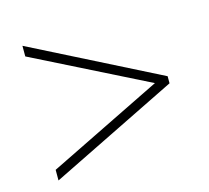

<svg xmlns="http://www.w3.org/2000/svg" viewBox="-74 -676 684 628"><g transform="rotate(-15 267.5 -362.0)"><path d="M51 -170 438 -360 51 -554V-590L484 -371V-347L51 -134Z"/></g></svg>

Font: Noto Sans Disp ExtLt
Style: Regular
Weight: 200
Designer: Monotype Design Team
Foundry: Monotype Imaging Inc.
Version: Version 2.000;GOOG;noto-source:20170915:90ef993387c0